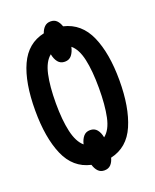

<svg xmlns="http://www.w3.org/2000/svg" viewBox="-150 -852 801 991"><g transform="rotate(-20 250.0 -357.0)"><path d="M250 52Q229 52 216 38.5Q203 25 196 2Q102 -19 60.5 -115Q19 -211 19 -360Q19 -514 61.5 -607Q104 -700 197 -720Q204 -741 217 -753.5Q230 -766 250 -766Q271 -766 283.5 -753.5Q296 -741 303 -720Q397 -698 439 -602.5Q481 -507 481 -359Q481 -211 439.5 -115Q398 -19 304 2Q298 25 285 38.5Q272 52 250 52ZM250 -545Q226 -545 212.5 -562Q199 -579 194 -606Q160 -579 146 -515.5Q132 -452 132 -359Q132 -267 146.5 -203Q161 -139 194 -111Q200 -137 213.5 -153Q227 -169 250 -169Q274 -169 287.5 -152.5Q301 -136 306 -109Q341 -136 354.5 -200Q368 -264 368 -358Q368 -452 354 -515.5Q340 -579 307 -606Q301 -579 287.5 -562Q274 -545 250 -545Z"/></g></svg>

Font: Noto Sans Mono ExtraCondensed
Style: Bold
Weight: 700
Width: 2
Designer: Monotype Design Team
Foundry: Monotype Imaging Inc.
Version: Version 2.014